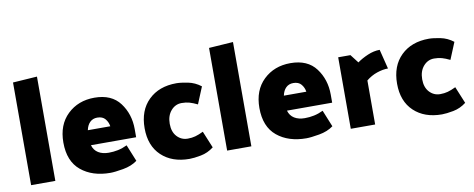

<svg xmlns="http://www.w3.org/2000/svg" viewBox="-62 -987 3161 1280"><g transform="rotate(-10 1518.0 -347.5)"><path d="M227 -706V0H63V-695Z M579 -501Q695 -501 751.5 -425.5Q808 -350 808 -248V-193H502Q512 -158 540.5 -140.5Q569 -123 611 -123Q643 -123 674 -129.5Q705 -136 736 -151L782 -38Q743 -9 685.5 1Q628 11 598 11Q477 11 400.5 -52Q324 -115 324 -242Q324 -362 396.5 -431.5Q469 -501 579 -501ZM575 -367Q545 -367 525.5 -348Q506 -329 499 -295H651Q647 -323 629 -345Q611 -367 575 -367Z M1146 -365Q1103 -365 1073.5 -331Q1044 -297 1044 -242Q1044 -187 1073.5 -155.5Q1103 -124 1146 -124Q1174 -124 1197.5 -130.5Q1221 -137 1252 -152L1299 -38Q1259 -7 1211.5 2Q1164 11 1134 11Q1016 11 945 -56Q874 -123 874 -242Q874 -362 945 -431.5Q1016 -501 1134 -501Q1164 -501 1211.5 -491.5Q1259 -482 1299 -451L1252 -337Q1221 -352 1198 -358.5Q1175 -365 1146 -365Z M1554 -706V0H1390V-695Z M1906 -501Q2022 -501 2078.5 -425.5Q2135 -350 2135 -248V-193H1829Q1839 -158 1867.5 -140.5Q1896 -123 1938 -123Q1970 -123 2001 -129.5Q2032 -136 2063 -151L2109 -38Q2070 -9 2012.5 1Q1955 11 1925 11Q1804 11 1727.5 -52Q1651 -115 1651 -242Q1651 -362 1723.5 -431.5Q1796 -501 1906 -501ZM1902 -367Q1872 -367 1852.5 -348Q1833 -329 1826 -295H1978Q1974 -323 1956 -345Q1938 -367 1902 -367Z M2508 -485 2541 -353Q2506 -353 2466 -339.5Q2426 -326 2392 -298V0H2227V-484H2310L2354 -427Q2384 -449 2426 -467Q2468 -485 2508 -485Z M2855 -365Q2812 -365 2782.5 -331Q2753 -297 2753 -242Q2753 -187 2782.5 -155.5Q2812 -124 2855 -124Q2883 -124 2906.5 -130.5Q2930 -137 2961 -152L3008 -38Q2968 -7 2920.5 2Q2873 11 2843 11Q2725 11 2654 -56Q2583 -123 2583 -242Q2583 -362 2654 -431.5Q2725 -501 2843 -501Q2873 -501 2920.5 -491.5Q2968 -482 3008 -451L2961 -337Q2930 -352 2907 -358.5Q2884 -365 2855 -365Z"/></g></svg>

Font: Palanquin Dark SemiBold
Style: Regular
Weight: 600
Designer: Pria Ravichandran
Version: Version 1.001